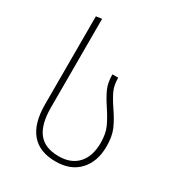

<svg xmlns="http://www.w3.org/2000/svg" viewBox="-178 -854 906 979"><g transform="rotate(30 275.5 -364.5)"><path d="M103 -734 137 -739V-217Q137 -118 175 -69.5Q213 -21 295 -21Q367 -21 407 -64.5Q447 -108 447 -187Q447 -240 431 -276Q415 -312 384 -359Q354 -404 339 -438Q324 -472 324 -520H358Q358 -477 372 -446Q386 -415 415 -372Q448 -324 465 -284.5Q482 -245 482 -187Q482 -97 432.5 -43.5Q383 10 294 10Q199 10 151 -47Q103 -104 103 -215Z"/></g></svg>

Font: FiraGO UltraLight
Style: Regular
Weight: 200
Designer: bBox Type
Foundry: bBox Type GmbH
Version: Version 1.001